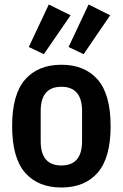

<svg xmlns="http://www.w3.org/2000/svg" viewBox="-20 -822 546 854"><path d="M253 12Q149 12 91.5 -54Q34 -120 34 -261Q34 -402 91.5 -468Q149 -534 253 -534Q357 -534 414.5 -468Q472 -402 472 -261Q472 -120 414.5 -54Q357 12 253 12ZM253 -86Q345 -86 345 -194V-328Q345 -436 253 -436Q161 -436 161 -328V-194Q161 -86 253 -86ZM175 -581 108 -613 197 -802 294 -754ZM352 -581 285 -613 374 -802 470 -754Z"/></svg>

Font: IBM Plex Sans Cond SmBld
Style: Regular
Weight: 600
Width: 3
Designer: Mike Abbink, Paul van der Laan, Pieter van Rosmalen
Foundry: Bold Monday
Version: Version 1.3